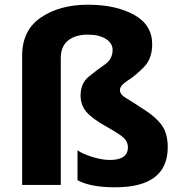

<svg xmlns="http://www.w3.org/2000/svg" viewBox="-20 -785 765 815"><path d="M626 -597Q626 -680 548.5 -722.5Q471 -765 353 -765Q234 -765 154 -711Q74 -657 74 -549V0H238V-539Q238 -588 269 -613Q300 -638 353 -638Q400 -638 429 -620Q458 -602 458 -573Q458 -534 424 -510.5Q390 -487 356 -459Q322 -431 322 -379Q322 -340 346 -311Q370 -282 431 -248Q490 -215 506.5 -198.5Q523 -182 523 -160Q523 -106 446 -106Q414 -106 373 -118.5Q332 -131 309 -147V-20Q364 10 469 10Q692 10 692 -160Q692 -218 667 -253Q642 -288 593 -319Q540 -354 514.5 -369Q489 -384 489 -403Q489 -422 523.5 -444Q558 -466 592 -501.5Q626 -537 626 -597Z"/></svg>

Font: Noto Sans UI Extra
Style: Regular
Weight: 800
Designer: Monotype Design Team
Foundry: Monotype Imaging Inc.
Version: Version 1.901